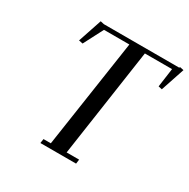

<svg xmlns="http://www.w3.org/2000/svg" viewBox="-159 -854 987 1001"><g transform="rotate(30 334.0 -353.5)"><path d="M119.1 -564 167 -707 189 -702.1H643.1L644 -707L668 -702.1L620.1 -559.1L598.1 -564L613.8 -676.8H450.2L355 -25.9H430.2L426.8 0H211.9L215.8 -25.9H259.8L356.9 -676.8H204.1L143.1 -559.1Z"/></g></svg>

Font: Dehuti
Style: Bold-Italic
Weight: 700
Version: Version 1.2